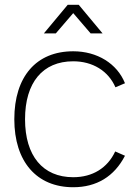

<svg xmlns="http://www.w3.org/2000/svg" viewBox="-20 -770 579 805"><path d="M164 -630H214L287 -715L360 -630H410L310 -750H264ZM287 15C385 15 459 -30 504 -117L463 -135C430.5 -65.5 368 -27 287 -27C159.5 -27 85 -116.5 85 -270C85 -424 159 -513 287 -513C368 -513 434 -473 464 -404L504 -421C471 -503.5 387.5 -555 287 -555C132 -555 40 -449 40 -270C40 -92.5 133.5 15 287 15Z"/></svg>

Font: Vela Sans ExtLt
Style: Regular
Weight: 200
Designer: Principal design: Mikhail Sharanda - project Manrope.
Design modification: Ravid Balaliev
Foundry: Mikhail Sharanda
Version: Version 1.001